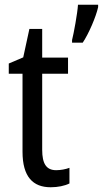

<svg xmlns="http://www.w3.org/2000/svg" viewBox="-20 -780 434 810"><path d="M394 -750V-760H309C307 -725 291 -638 284 -611V-600H329C354 -637 385 -709 394 -750ZM217 -62C175 -62 158 -90 158 -148V-469H267V-537H158V-658H104L78 -538L17 -512V-469H75V-140C75 -34 119 10 194 10C224 10 253 4 273 -6V-72C257 -66 236 -62 217 -62Z"/></svg>

Font: Noto Sans Condensed
Style: Regular
Weight: 400
Width: 3
Designer: Monotype Design Team
Foundry: Monotype Imaging Inc.
Version: Version 2.013